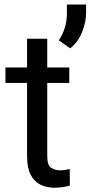

<svg xmlns="http://www.w3.org/2000/svg" viewBox="-20 -830 405 859"><path d="M290 -528.3V-459H191.4V-130.9Q191.4 -90.3 209.2 -79.1Q227.1 -67.9 249.5 -67.9Q260.7 -67.9 273.2 -70.1Q285.6 -72.3 292 -73.7L292.5 0Q281.7 3.4 264.4 6.6Q247.1 9.8 222.7 9.8Q189.5 9.8 161.6 -3.4Q133.8 -16.6 117.4 -47.6Q101.1 -78.6 101.1 -131.3V-459H4.4V-528.3H101.1V-656.7H191.4V-528.3ZM365.2 -809.6V-771Q365.2 -732.4 347.9 -688Q330.6 -643.6 294.4 -613.8L243.2 -649.4Q261.2 -677.2 270.3 -706.5Q279.3 -735.8 279.3 -770V-809.6Z"/></svg>

Font: Vazirmatn RD UI
Style: Regular
Weight: 400
Designer: Saber Rastikerdar
Foundry: Saber Rastikerdar
Version: Version 33.003